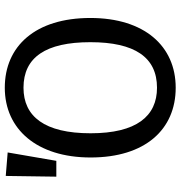

<svg xmlns="http://www.w3.org/2000/svg" viewBox="4 -745 753 801"><g transform="rotate(-90 380.5 -344.5)"><path d="M415 -701C242 -701 124 -567 124 -343C124 -115 241 12 415 12C589 12 706 -119 706 -344C706 -573 589 -701 415 -701ZM44 -486H110L145 -689L47 -697ZM415 -623C542 -623 605 -530 605 -344C605 -159 542 -66 415 -66C296 -66 225 -152 225 -343C225 -535 295 -623 415 -623Z"/></g></svg>

Font: Fira Sans
Style: Regular
Weight: 400
Designer: Carrois Corporate & Edenspiekermann AG
Foundry: Carrois Corporate GbR & Edenspiekermann AG
Version: Version 4.203